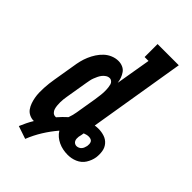

<svg xmlns="http://www.w3.org/2000/svg" viewBox="-252 -817 1005 1005"><g transform="rotate(45 250.0 -314.5)"><path d="M147 106 76 82Q84 63 93 44.5Q102 26 113 8Q95 8 79.5 0.5Q64 -7 54.5 -20.5Q45 -34 39.5 -50Q34 -66 31 -82.5Q28 -99 27.5 -116.5Q27 -134 28 -152Q29 -170 31 -187.5Q33 -205 36 -222L56 -342Q59 -363 64 -383.5Q69 -404 77.5 -424Q86 -444 98 -462.5Q110 -481 126 -496Q142 -511 162.5 -519.5Q183 -528 204 -528Q221 -528 236 -521.5Q251 -515 260 -502.5Q269 -490 274.5 -475Q280 -460 282 -444L315 -639H286V-735H443L355 -201Q361 -202 368 -202.5Q375 -203 381 -203Q404 -203 425 -196Q446 -189 460 -172.5Q474 -156 477.5 -134Q481 -112 478 -89Q476 -76 471 -63Q466 -50 458.5 -38Q451 -26 440 -17Q429 -8 416 -2.5Q403 3 390 5.5Q377 8 363 8Q345 8 327.5 4.5Q310 1 294 -6.5Q278 -14 265 -25Q252 -36 243 -51Q213 -16 188.5 23.5Q164 63 147 106ZM177 -88Q178 -88 179 -88Q180 -88 181 -88Q192 -101 203.5 -112.5Q215 -124 227 -135Q231 -146 234 -157.5Q237 -169 239 -180L259 -300Q260 -310 261.5 -319Q263 -328 264 -337.5Q265 -347 265.5 -356.5Q266 -366 265.5 -375.5Q265 -385 264 -394Q263 -403 260.5 -411.5Q258 -420 251 -426Q244 -432 235 -432Q224 -432 214 -425.5Q204 -419 197 -410Q190 -401 185 -390.5Q180 -380 176 -369.5Q172 -359 170 -348.5Q168 -338 166 -327L146 -207Q144 -195 142.5 -183.5Q141 -172 141 -160Q141 -148 142 -136.5Q143 -125 146 -114.5Q149 -104 157 -96Q165 -88 177 -88ZM363 -57Q371 -57 378.5 -60.5Q386 -64 391 -70Q396 -76 398.5 -83Q401 -90 403 -98Q404 -105 403.5 -113Q403 -121 399.5 -127Q396 -133 389 -135.5Q382 -138 374 -138Q366 -138 358.5 -136Q351 -134 343 -131V-130Q342 -123 340.5 -115.5Q339 -108 337 -100Q336 -93 336.5 -85.5Q337 -78 340 -71.5Q343 -65 349.5 -61Q356 -57 363 -57Z"/></g></svg>

Font: Iosevka Gothic
Style: Bold Italic
Weight: 700
Italic angle: -9°
Monospace: yes
Designer: Belleve Invis
Foundry: Belleve Invis
Version: Version 15.5.1; ttfautohint (v1.8.4)